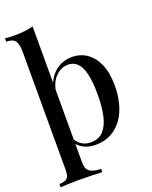

<svg xmlns="http://www.w3.org/2000/svg" viewBox="-173 -877 914 1151"><g transform="rotate(-20 283.5 -301.0)"><path d="M181 -783V86Q181 130 206 145Q231 160 275 160V181Q252 180 211 178.5Q170 177 123 177Q91 177 58.5 178.5Q26 180 9 181V160Q44 160 58.5 146.5Q73 133 73 96V-663Q73 -708 58 -729.5Q43 -751 1 -751V-772Q33 -769 63 -769Q97 -769 126.5 -772.5Q156 -776 181 -783ZM340 -530Q392 -530 433.5 -501.5Q475 -473 499 -418Q523 -363 523 -281Q523 -221 509 -167.5Q495 -114 466.5 -73.5Q438 -33 395 -9.5Q352 14 294 14Q249 14 215.5 -5Q182 -24 168 -53L178 -67Q191 -42 215 -26Q239 -10 273 -10Q325 -10 354.5 -43.5Q384 -77 396 -134.5Q408 -192 408 -265Q408 -347 396 -397.5Q384 -448 360 -471.5Q336 -495 302 -495Q257 -495 221 -459Q185 -423 176 -351L166 -372Q180 -447 227 -488.5Q274 -530 340 -530Z"/></g></svg>

Font: Playfair Display Medium
Style: Regular
Weight: 500
Designer: Claus Eggers Sørensen
Foundry: Claus Eggers Sørensen
Version: Version 1.203